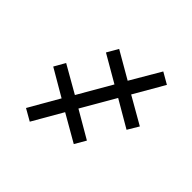

<svg xmlns="http://www.w3.org/2000/svg" viewBox="-162 -780 933 933"><g transform="rotate(45 304.0 -313.5)"><path d="M165 2 105 -32.2 194.3 -187.5 56.2 -268.1 88.4 -324.7 228.5 -244.6 328.1 -417 189 -497.6 222.2 -555.2 360.8 -475.1 451.2 -629.4 509.8 -595.7 419.9 -439.9 559.6 -359.9 525.4 -302.7 387.2 -383.3 287.1 -210.4 426.3 -129.4 393.1 -72.3 253.9 -152.3Z"/></g></svg>

Font: Open Sans Medium
Style: Italic
Weight: 500
Italic angle: -12°
Designer: Monotype Design Team
Foundry: Monotype Imaging Inc.
Version: Version 3.000